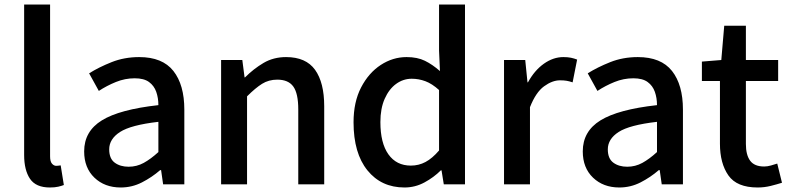

<svg xmlns="http://www.w3.org/2000/svg" viewBox="-20 -817 3502 851"><path d="M201 14Q139 14 113 -24.5Q87 -63 87 -130V-797H202V-124Q202 -101 210.5 -91.5Q219 -82 229 -82Q233 -82 237 -82.5Q241 -83 249 -84L263 3Q253 7 238 10.5Q223 14 201 14Z M515 14Q444 14 398.5 -29.5Q353 -73 353 -146Q353 -235 431.5 -283.5Q510 -332 682 -351Q682 -383 672.5 -410Q663 -437 640.5 -453.5Q618 -470 577 -470Q534 -470 493.5 -453.5Q453 -437 418 -414L375 -492Q418 -519 474.5 -541.5Q531 -564 597 -564Q700 -564 748.5 -502.5Q797 -441 797 -331V0H703L694 -63H690Q653 -31 609 -8.5Q565 14 515 14ZM550 -78Q586 -78 617 -95Q648 -112 682 -143V-277Q560 -263 512 -232Q464 -201 464 -155Q464 -114 488.5 -96Q513 -78 550 -78Z M960 0V-551H1054L1064 -474H1066Q1104 -512 1148 -538Q1192 -564 1248 -564Q1336 -564 1376.5 -507.5Q1417 -451 1417 -346V0H1302V-332Q1302 -403 1280 -433.5Q1258 -464 1209 -464Q1171 -464 1141.5 -445.5Q1112 -427 1075 -390V0Z M1773 14Q1670 14 1608.5 -62Q1547 -138 1547 -275Q1547 -365 1580.5 -429.5Q1614 -494 1667.5 -529Q1721 -564 1782 -564Q1830 -564 1863.5 -547.5Q1897 -531 1930 -502L1926 -593V-797H2041V0H1947L1937 -62H1934Q1903 -31 1861.5 -8.5Q1820 14 1773 14ZM1801 -83Q1836 -83 1866 -99Q1896 -115 1926 -150V-418Q1895 -446 1865.5 -457Q1836 -468 1805 -468Q1767 -468 1735.5 -445Q1704 -422 1685 -379Q1666 -336 1666 -276Q1666 -183 1701.5 -133Q1737 -83 1801 -83Z M2214 0V-551H2308L2318 -452H2320Q2349 -505 2390.5 -534.5Q2432 -564 2477 -564Q2497 -564 2511 -561Q2525 -558 2538 -553L2518 -452Q2503 -457 2491 -459Q2479 -461 2462 -461Q2428 -461 2391.5 -434.5Q2355 -408 2329 -342V0Z M2725 14Q2654 14 2608.5 -29.5Q2563 -73 2563 -146Q2563 -235 2641.5 -283.5Q2720 -332 2892 -351Q2892 -383 2882.5 -410Q2873 -437 2850.5 -453.5Q2828 -470 2787 -470Q2744 -470 2703.5 -453.5Q2663 -437 2628 -414L2585 -492Q2628 -519 2684.5 -541.5Q2741 -564 2807 -564Q2910 -564 2958.5 -502.5Q3007 -441 3007 -331V0H2913L2904 -63H2900Q2863 -31 2819 -8.5Q2775 14 2725 14ZM2760 -78Q2796 -78 2827 -95Q2858 -112 2892 -143V-277Q2770 -263 2722 -232Q2674 -201 2674 -155Q2674 -114 2698.5 -96Q2723 -78 2760 -78Z M3338 14Q3246 14 3208.5 -39.5Q3171 -93 3171 -180V-458H3091V-544L3177 -551L3190 -703H3286V-551H3429V-458H3286V-179Q3286 -130 3305 -104.5Q3324 -79 3367 -79Q3381 -79 3397 -83.5Q3413 -88 3425 -92L3446 -7Q3424 0 3396 7Q3368 14 3338 14Z"/></svg>

Font: Source Han Sans TC Medium
Style: Regular
Weight: 500
Designer: Ryoko NISHIZUKA Ë•øÂ°öÊ∂ºÂ≠ê (kana, bopomofo & ideographs); Paul D. Hunt (Latin, Greek & Cyrillic); Sandoll Communicatio
Foundry: Adobe
Version: Version 2.004;hotconv 1.0.118;makeotfexe 2.5.65603